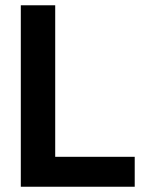

<svg xmlns="http://www.w3.org/2000/svg" viewBox="-20 -710 556 730"><path d="M189.9 -689.9V-113.8H492.2V0H59.1V-689.9Z"/></svg>

Font: D-DIN-PRO
Style: Bold
Weight: 700
Designer: Charles Nix
Foundry: Datto Inc.
Version: Version 1.000;hotconv 1.0.109;makeotfexe 2.5.65596